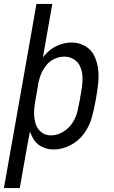

<svg xmlns="http://www.w3.org/2000/svg" viewBox="-61 -755 581 980"><path d="M-41 205 89 -530 125 -735H206L158 -462Q162 -467 167 -473Q193 -504 229.5 -521Q266 -538 304 -538Q343 -538 375 -519Q407 -500 422 -466.5Q437 -433 440.5 -395.5Q444 -358 439 -319Q434 -280 427 -241Q419 -198 407.5 -155Q396 -112 368 -73.5Q340 -35 298 -13.5Q256 8 212 8Q179 8 150.5 -7Q122 -22 107 -50Q98 -66 92 -84L76 0L40 205ZM199 -64Q231 -64 261 -82Q291 -100 309.5 -129Q328 -158 335 -189.5Q342 -221 348 -253L349 -262L354 -289L355 -298L357 -308Q361 -335 360 -362Q359 -389 349 -413.5Q339 -438 316.5 -452Q294 -466 267 -466Q242 -466 217 -454.5Q192 -443 175 -421.5Q158 -400 148 -376Q141 -357 136 -337L116 -221Q113 -200 113 -180Q113 -151 120.5 -124.5Q128 -98 149 -81Q170 -64 199 -64Z"/></svg>

Font: Iosevka SS08
Style: Italic
Weight: 400
Italic angle: -10°
Monospace: yes
Designer: Belleve Invis
Foundry: Belleve Invis
Version: 2.1.0; ttfautohint (v1.8.2)